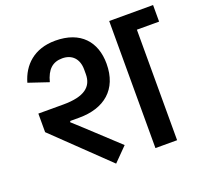

<svg xmlns="http://www.w3.org/2000/svg" viewBox="-121 -842 1057 991"><g transform="rotate(-20 407.0 -346.0)"><path d="M355 6 429 -69 261 -225 205 -276 208 -282H257C394 -282 485 -354 485 -496C485 -616 415 -698 276 -698C159 -698 92 -631 67 -543L177 -506C194 -571 226 -600 279 -600C333 -600 366 -565 366 -507V-482C366 -413 320 -374 203 -374H66V-272ZM573 0H692V-607H814V-698H573Z"/></g></svg>

Font: IBM Plex Devanagari Medium
Style: Regular
Weight: 600
Designer: Mike Abbink, Paul van der Laan, Pieter van Rosmalen, Erin McLaughlin
Foundry: Bold Monday
Version: Version 1.0